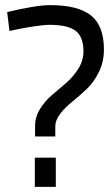

<svg xmlns="http://www.w3.org/2000/svg" viewBox="-20 -731 426 750"><path d="M386 -537Q386 -490 366.5 -450Q347 -410 319 -383.5Q291 -357 263 -334.5Q235 -312 215.5 -287Q196 -262 196 -236V-198H117V-239Q117 -274 136.5 -305.5Q156 -337 184 -360.5Q212 -384 239.5 -408Q267 -432 286.5 -463.5Q306 -495 306 -530Q306 -587 275.5 -610.5Q245 -634 174 -634Q152 -634 112.5 -628Q73 -622 45 -616L17 -610L8 -684Q122 -711 176 -711Q284 -711 335 -671Q386 -631 386 -537ZM116 -1V-115H198V-1Z"/></svg>

Font: TitilliumText22L Rg
Style: Regular
Weight: 400
Designer: Campivisivi
Foundry: Campivisivi
Version: 1.000